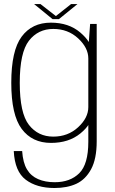

<svg xmlns="http://www.w3.org/2000/svg" viewBox="-20 -712 575 962"><path d="M253 230Q316.5 230 362.5 208.8Q408.5 187.5 436.5 135.8Q464.5 84 464.5 -4V-592H431.5L422.5 -467V-1.5Q422.5 111 377 156Q331.5 201 254 201Q207 201 171 185.5Q135 170 115 136.5Q95 103 91 45H49Q54 147 109 188.5Q164 230 253 230ZM235.5 4Q324.5 4 382.5 -43.2Q440.5 -90.5 440.5 -139L422.5 -175.5Q422.5 -121.5 371.5 -74.5Q320.5 -27.5 247 -27.5Q171 -27.5 125 -86.2Q79 -145 79 -297Q79 -449 125 -508Q171 -567 247 -567Q320.5 -567 371.5 -519.8Q422.5 -472.5 422.5 -419L439.5 -454.5Q439.5 -500.5 381.8 -549.5Q324 -598.5 235 -598.5Q140.5 -598.5 88.5 -528.5Q36.5 -458.5 36.5 -297Q36.5 -136 88.8 -66Q141 4 235.5 4ZM243.5 -616H275L368 -691.5H336L260 -631.5L183 -691.5H151Z"/></svg>

Font: Anybody UltraCondensed Thin ExtraLight
Style: Regular
Weight: 250
Version: Version 1.111